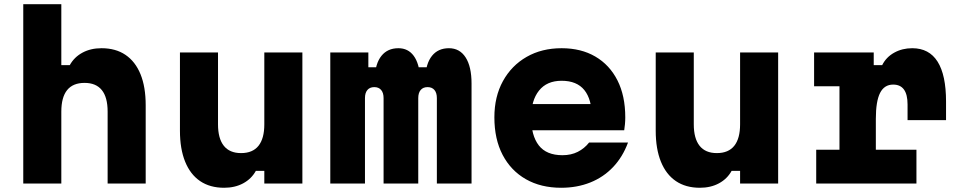

<svg xmlns="http://www.w3.org/2000/svg" viewBox="-20 -868 4540 908"><path d="M90 0V-848H270V-560H310Q331 -598 370 -619Q409 -640 460 -640Q527 -640 573.5 -608.5Q620 -577 644.5 -517Q669 -457 669 -370V0H489V-340Q489 -408 461.5 -442Q434 -476 380 -476Q325 -476 297.5 -442Q270 -408 270 -340V0Z M1410 -620V0H1230V-60H1190Q1169 -22 1130 -1Q1091 20 1040 20Q973 20 926.5 -11.5Q880 -43 855.5 -103.5Q831 -164 831 -250V-620H1011V-280Q1011 -213 1038.5 -178.5Q1066 -144 1120 -144Q1175 -144 1202.5 -178.5Q1230 -213 1230 -280V-620Z M1542 -620H1722V-550H1823L1752 -500Q1755 -568 1784 -604Q1813 -640 1864 -640Q1910 -640 1936.5 -604Q1963 -568 1967 -500L1914 -550H2063L1991 -500Q1994 -568 2023 -604Q2052 -640 2103 -640Q2154 -640 2182 -596.5Q2210 -553 2210 -473V0H2046V-404Q2046 -429 2034.5 -442.5Q2023 -456 2002 -456Q1981 -456 1969.5 -442.5Q1958 -429 1958 -404V0H1794V-404Q1794 -429 1782.5 -442.5Q1771 -456 1750 -456Q1729 -456 1717.5 -442.5Q1706 -429 1706 -404V0H1542Z M2465 -376H2833L2779 -313Q2779 -398 2743.5 -442Q2708 -486 2636 -486Q2566 -486 2529 -439.5Q2492 -393 2492 -313Q2492 -227 2528 -180.5Q2564 -134 2640 -134Q2681 -134 2712.5 -150Q2744 -166 2766 -194H2950Q2925 -126 2879.5 -78Q2834 -30 2771.5 -5Q2709 20 2634 20Q2538 20 2467 -20.5Q2396 -61 2357 -135.5Q2318 -210 2318 -313Q2318 -411 2358.5 -484.5Q2399 -558 2470.5 -599Q2542 -640 2636 -640Q2728 -640 2795.5 -600.5Q2863 -561 2900 -488Q2937 -415 2937 -313Q2937 -297 2935.5 -280.5Q2934 -264 2932 -252H2465Z M3660 -620V0H3480V-60H3440Q3419 -22 3380 -1Q3341 20 3290 20Q3223 20 3176.5 -11.5Q3130 -43 3105.5 -103.5Q3081 -164 3081 -250V-620H3261V-280Q3261 -213 3288.5 -178.5Q3316 -144 3370 -144Q3425 -144 3452.5 -178.5Q3480 -213 3480 -280V-620Z M3830 -620H4112V-560H4152Q4171 -598 4209 -619Q4247 -640 4294 -640Q4374 -640 4414 -576.5Q4454 -513 4454 -388V-300H4272V-374Q4272 -468 4204 -468Q4162 -468 4142 -428.5Q4122 -389 4122 -306V-160H4314V0H3840V-160H3950V-460H3830Z"/></svg>

Font: Martian Mono SemiExpanded ExtraBold
Style: Regular
Weight: 800
Width: 6
Designer: Roman Shamin
Foundry: Evil Martians
Version: Version 1.000